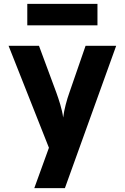

<svg xmlns="http://www.w3.org/2000/svg" viewBox="-20 -785 640 985"><path d="M120 -655H480V-765H120ZM156 180H313L576 -550H419L336 -310C323 -274 309 -223 304 -182C299 -223 282 -274 269 -310L180 -550H24L231 -27Z"/></svg>

Font: JetBrains Mono ExtraBold
Style: Regular
Weight: 800
Monospace: yes
Designer: Philipp Nurullin, Konstantin Bulenkov
Foundry: JetBrains
Version: Version 2.305